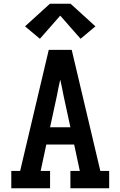

<svg xmlns="http://www.w3.org/2000/svg" viewBox="-20 -1000 640 1020"><path d="M40 0V-92H87L239 -735H361L513 -92H560V0H354V-92H404L374 -232H226L196 -92H246V0ZM354 -324 318 -490Q314 -512 309.5 -533.5Q305 -555 300 -577Q295 -555 290.5 -533.5Q286 -512 282 -490L246 -324ZM192 -794 113 -860 245 -980H355L487 -860L408 -794L300 -917Z"/></svg>

Font: Iosevka Slab Semibold Extended
Style: Regular
Weight: 600
Width: 7
Monospace: yes
Designer: Belleve Invis
Foundry: Belleve Invis
Version: Version 11.1.0; ttfautohint (v1.8.3)